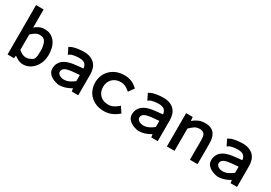

<svg xmlns="http://www.w3.org/2000/svg" viewBox="22 -1549 3388 2397"><g transform="rotate(30 1715.5 -350.0)"><path d="M286 -81Q314 -81 344 -94Q376 -107 388.5 -125Q401 -143 404 -175Q405 -195 406 -214.5Q407 -234 407 -254Q407 -271 405 -288Q403 -305 399 -321Q394 -344 386.5 -361Q379 -378 368 -389.5Q357 -401 339.5 -407Q322 -413 297 -413Q264 -413 235 -394Q206 -375 181 -351V-129Q204 -109 230.5 -95Q257 -81 286 -81ZM169 -40 164 0H71V-712H180V-450Q204 -473 238.5 -489.5Q273 -506 316 -506Q375 -506 414 -482Q453 -458 476.5 -421Q500 -384 509.5 -339.5Q519 -295 519 -255Q519 -227 515 -199Q511 -171 501 -144Q490 -115 471.5 -87Q453 -59 427.5 -37Q402 -15 370 -1.5Q338 12 299 12Q261 12 228 -4Q195 -20 169 -40Z M869 -219Q846 -216 823.5 -211.5Q801 -207 782 -198Q764 -189 753.5 -175.5Q743 -162 743 -140Q743 -127 751 -115.5Q759 -104 771.5 -96Q784 -88 800 -83.5Q816 -79 833 -79Q875 -79 911.5 -97Q948 -115 981 -141V-229Q952 -227 924.5 -224.5Q897 -222 869 -219ZM990 -43Q973 -32 951.5 -22.5Q930 -13 917 -8Q865 10 812 10Q805 10 795 7.5Q785 5 775 2.5Q765 0 755.5 -3Q746 -6 741 -8Q701 -24 672 -54Q643 -84 643 -128Q643 -170 658 -201Q673 -232 699 -253Q725 -274 760 -287Q795 -300 835 -306Q871 -311 907 -315Q943 -319 980 -322Q975 -368 949 -389Q923 -410 869 -410Q853 -410 835 -408.5Q817 -407 799.5 -404Q782 -401 766 -396Q750 -391 740 -383L725 -372L681 -461L692 -467Q711 -479 735.5 -486.5Q760 -494 785.5 -498Q811 -502 836 -504Q861 -506 882 -506Q936 -506 975.5 -490.5Q1015 -475 1040.5 -448Q1066 -421 1078 -383Q1090 -345 1090 -300V0H997Z M1463 12Q1400 12 1350 -8Q1300 -28 1265 -63Q1230 -98 1211.5 -145Q1193 -192 1193 -246Q1193 -301 1212.5 -348Q1232 -395 1268 -430.5Q1304 -466 1354.5 -486Q1405 -506 1468 -506Q1576 -506 1652 -434L1660 -426L1604 -348L1591 -359Q1564 -382 1535 -395.5Q1506 -409 1471 -409Q1432 -409 1401.5 -396.5Q1371 -384 1349.5 -362Q1328 -340 1317 -310.5Q1306 -281 1306 -246Q1306 -212 1317 -182.5Q1328 -153 1349 -131.5Q1370 -110 1400 -97.5Q1430 -85 1469 -85Q1508 -85 1540.5 -101Q1573 -117 1603 -142L1616 -154L1671 -73L1662 -65Q1622 -30 1571.5 -9Q1521 12 1463 12Z M2015 -219Q1992 -216 1969.5 -211.5Q1947 -207 1928 -198Q1910 -189 1899.5 -175.5Q1889 -162 1889 -140Q1889 -127 1897 -115.5Q1905 -104 1917.5 -96Q1930 -88 1946 -83.5Q1962 -79 1979 -79Q2021 -79 2057.5 -97Q2094 -115 2127 -141V-229Q2098 -227 2070.5 -224.5Q2043 -222 2015 -219ZM2136 -43Q2119 -32 2097.5 -22.5Q2076 -13 2063 -8Q2011 10 1958 10Q1951 10 1941 7.5Q1931 5 1921 2.5Q1911 0 1901.5 -3Q1892 -6 1887 -8Q1847 -24 1818 -54Q1789 -84 1789 -128Q1789 -170 1804 -201Q1819 -232 1845 -253Q1871 -274 1906 -287Q1941 -300 1981 -306Q2017 -311 2053 -315Q2089 -319 2126 -322Q2121 -368 2095 -389Q2069 -410 2015 -410Q1999 -410 1981 -408.5Q1963 -407 1945.5 -404Q1928 -401 1912 -396Q1896 -391 1886 -383L1871 -372L1827 -461L1838 -467Q1857 -479 1881.5 -486.5Q1906 -494 1931.5 -498Q1957 -502 1982 -504Q2007 -506 2028 -506Q2082 -506 2121.5 -490.5Q2161 -475 2186.5 -448Q2212 -421 2224 -383Q2236 -345 2236 -300V0H2143Z M2468 -425Q2503 -456 2544.5 -474Q2586 -492 2640 -492Q2694 -492 2727.5 -474.5Q2761 -457 2779 -428.5Q2797 -400 2803.5 -364Q2810 -328 2810 -290V0H2700V-279Q2700 -305 2697 -326.5Q2694 -348 2685.5 -363Q2677 -378 2660 -386.5Q2643 -395 2614 -395Q2570 -395 2539.5 -373.5Q2509 -352 2478 -321V0H2368V-480H2463Z M3158 -219Q3135 -216 3112.5 -211.5Q3090 -207 3071 -198Q3053 -189 3042.5 -175.5Q3032 -162 3032 -140Q3032 -127 3040 -115.5Q3048 -104 3060.5 -96Q3073 -88 3089 -83.5Q3105 -79 3122 -79Q3164 -79 3200.5 -97Q3237 -115 3270 -141V-229Q3241 -227 3213.5 -224.5Q3186 -222 3158 -219ZM3279 -43Q3262 -32 3240.5 -22.5Q3219 -13 3206 -8Q3154 10 3101 10Q3094 10 3084 7.5Q3074 5 3064 2.5Q3054 0 3044.5 -3Q3035 -6 3030 -8Q2990 -24 2961 -54Q2932 -84 2932 -128Q2932 -170 2947 -201Q2962 -232 2988 -253Q3014 -274 3049 -287Q3084 -300 3124 -306Q3160 -311 3196 -315Q3232 -319 3269 -322Q3264 -368 3238 -389Q3212 -410 3158 -410Q3142 -410 3124 -408.5Q3106 -407 3088.5 -404Q3071 -401 3055 -396Q3039 -391 3029 -383L3014 -372L2970 -461L2981 -467Q3000 -479 3024.5 -486.5Q3049 -494 3074.5 -498Q3100 -502 3125 -504Q3150 -506 3171 -506Q3225 -506 3264.5 -490.5Q3304 -475 3329.5 -448Q3355 -421 3367 -383Q3379 -345 3379 -300V0H3286Z"/></g></svg>

Font: Codetta
Style: Bold
Weight: 700
Designer: Ulrich Proeller
Foundry: PROSA GmbH
Version: Version 2.00;September 29, 2018;FontCreator 11.5.0.2427 64-b